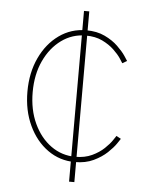

<svg xmlns="http://www.w3.org/2000/svg" viewBox="-52 -772 640 815"><g transform="rotate(5 267.5 -364.0)"><path d="M272.9 0V-727.5H295.4V0ZM290 -85Q225.6 -85 174.3 -121.6Q123 -158.2 93.3 -221.7Q63.5 -285.2 63.5 -365.7Q63.5 -446.3 93.3 -509.8Q123 -573.2 174.3 -609.9Q225.6 -646.5 290 -646.5Q335.4 -646.5 369.1 -630.4Q402.8 -614.3 425.3 -592.5Q447.8 -570.8 459.7 -553Q471.7 -535.2 473.6 -531.7L454.1 -520.5Q452.1 -523.9 441.4 -540.3Q430.7 -556.6 410.4 -575.9Q390.1 -595.2 360.4 -609.6Q330.6 -624 290 -624Q232.4 -624 186.3 -590.6Q140.1 -557.1 113 -499Q85.9 -440.9 85.9 -365.7Q85.9 -290.5 113 -232.2Q140.1 -173.8 186.3 -140.6Q232.4 -107.4 290 -107.4Q330.6 -107.4 361.1 -121.8Q391.6 -136.2 412.1 -155.8Q432.6 -175.3 443.6 -191.7Q454.6 -208 456.5 -210.9L476.1 -200.2Q474.1 -196.8 461.9 -179Q449.7 -161.1 426.8 -139.4Q403.8 -117.7 369.6 -101.3Q335.4 -85 290 -85Z"/></g></svg>

Font: Inter Thin
Style: Regular
Weight: 250
Designer: Rasmus Andersson
Foundry: rsms
Version: Version 4.001;git-66647c0bb